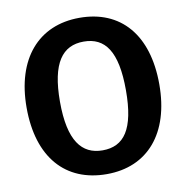

<svg xmlns="http://www.w3.org/2000/svg" viewBox="-85 -847 917 946"><g transform="rotate(-10 373.0 -374.0)"><path d="M374 -765C168 -765 41 -618 41 -374C41 -124 168 17 374 17C579 17 705 -129 705 -374C705 -624 579 -765 374 -765ZM374 -646C481 -646 538 -569 538 -374C538 -178 481 -102 374 -102C270 -102 208 -178 208 -374C208 -569 268 -646 374 -646Z"/></g></svg>

Font: Glow Sans SC Normal
Style: Bold
Weight: 700
Designer: Ryoko NISHIZUKA (kana, bopomofo & ideographs); Paul D. Hunt (Latin, Greek & Cyrillic); Sandoll Communications, Soo-young
Version: Version 0.93